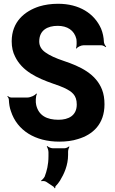

<svg xmlns="http://www.w3.org/2000/svg" viewBox="-20 -741 612 1018"><path d="M290 -106C229 -106 185 -128 172 -184C168 -199 169 -233 176 -243L172 -245C166 -235 141 -224 126 -224H39C33 -224 24 -229 21 -232L19 -229C23 -226 27 -218 27 -212C28 -190 31 -170 38 -151C71 -49 167 10 294 10C330 10 364 6 394 -4C472 -27 534 -83 534 -188C534 -217 530 -243 521 -266C488 -350 405 -389 318 -418C276 -432 243 -447 221 -463C199 -478 188 -498 188 -521C188 -581 232 -604 286 -604C336 -604 374 -581 385 -534C387 -522 387 -494 383 -485L385 -483C391 -492 410 -501 423 -501H517C525 -501 536 -495 540 -491L543 -494C538 -498 532 -509 531 -518C530 -543 525 -567 516 -589C480 -670 400 -721 288 -721C251 -721 218 -716 188 -707C111 -682 42 -626 42 -522C42 -491 48 -464 60 -441C97 -364 177 -327 260 -298C287 -289 308 -281 325 -273C360 -255 387 -238 387 -187C387 -128 343 -106 290 -106ZM225 223 264 249C266 250 269 255 269 257L273 256C273 254 273 249 274 247C283 238 291 228 298 217C320 181 341 135 341 80V63C341 54 345 42 348 38L346 35C342 39 331 45 323 45H259C249 45 235 38 230 33L228 36C232 41 237 56 237 66V87C237 133 228 166 217 195C213 203 203 214 198 216L200 220C205 218 217 218 225 223Z"/></svg>

Font: Asimov
Style: EdgeExtreme
Weight: 500
Designer: Google
Version: Version 2.000980: 2014